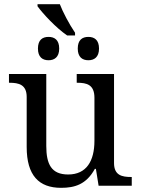

<svg xmlns="http://www.w3.org/2000/svg" viewBox="-20 -891 675 921"><path d="M302 -721H340V-734C312 -775 281 -834 267 -871H160V-861C185 -826 249 -757 302 -721ZM213 -602C241 -602 264 -617 264 -658C264 -700 241 -714 213 -714C184 -714 162 -700 162 -658C162 -617 184 -602 213 -602ZM404 -602C432 -602 455 -617 455 -658C455 -700 432 -714 404 -714C375 -714 353 -700 353 -658C353 -617 375 -602 404 -602ZM273 10C338 10 394 -6 435 -81H440L453 0H612V-42H609C565 -42 527 -50 527 -109V-536H348V-494H351C396 -494 433 -485 433 -422V-216C433 -119 395 -54 307 -54C226 -54 202 -104 202 -191V-536H23V-494H26C70 -494 108 -485 108 -426V-186C108 -49 167 10 273 10Z"/></svg>

Font: Noto Serif
Style: Regular
Weight: 400
Designer: Monotype Design Team
Foundry: Monotype Imaging Inc.
Version: Version 2.015